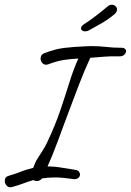

<svg xmlns="http://www.w3.org/2000/svg" viewBox="-62 -766 548 804"><path d="M-11 17Q-25 21 -33.5 12Q-42 3 -42 -8Q-42 -26 -25 -30Q3 -38 25 -47Q47 -56 77 -63Q85 -86 94 -100Q104 -117 115.5 -134Q127 -151 137 -173Q169 -241 190 -302.5Q211 -364 228 -419Q245 -474 266 -521Q231 -519 203 -514.5Q175 -510 141 -497Q135 -495 131 -495Q121 -495 114.5 -503Q108 -511 108 -521Q108 -528 111.5 -534Q115 -540 123 -543Q169 -561 208 -565.5Q247 -570 294 -572Q301 -572 307 -572.5Q313 -573 319 -573Q354 -573 382.5 -569.5Q411 -566 446 -566Q457 -566 461.5 -561.5Q466 -557 466 -552Q466 -545 459 -537.5Q452 -530 438 -530Q398 -531 373 -528.5Q348 -526 316 -524Q292 -472 268.5 -411Q245 -350 222 -288Q199 -226 178 -169.5Q157 -113 137 -69Q168 -69 195.5 -64Q223 -59 252 -55Q263 -54 268 -48Q273 -42 273 -35Q273 -27 266 -21Q259 -15 246 -16Q224 -19 205.5 -21Q187 -23 167 -23Q155 -23 141.5 -22Q128 -21 114 -19Q106 -8 92 -8Q83 -8 78 -12Q57 -6 37.5 1.5Q18 9 -11 17ZM291 -635Q286 -635 281.5 -639Q277 -643 277 -647Q277 -649 279 -654Q281 -659 289 -664Q311 -678 338 -698.5Q365 -719 391 -741Q396 -745 399.5 -745.5Q403 -746 407 -746Q416 -746 422 -740Q428 -734 428 -727Q428 -716 418 -707Q403 -694 384 -681.5Q365 -669 348 -660Q331 -651 323 -646Q305 -635 299 -635Q293 -635 291 -635Z"/></svg>

Font: Grape Nuts
Style: Regular
Weight: 400
Designer: Robert E. Leuschke
Foundry: Robert E. Leuschke
Version: Version 1.010; ttfautohint (v1.8.3)